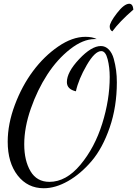

<svg xmlns="http://www.w3.org/2000/svg" viewBox="-20 -915 730 1022"><path d="M495 -707H484Q422 -707 353.5 -653.5Q285 -600 232 -518.5Q179 -437 144 -336.5Q109 -236 109 -147Q109 -60 142.5 -3.5Q176 53 243 53Q332 53 408 -38Q484 -129 524 -256.5Q564 -384 564 -505Q564 -556 553 -599.5Q542 -643 519 -643Q485 -643 441.5 -568Q398 -493 384 -429Q336 -440 336 -478Q336 -531 401.5 -600.5Q467 -670 517 -670Q541 -670 559 -651.5Q577 -633 585.5 -602Q594 -571 598 -540.5Q602 -510 602 -477Q602 -347 564 -236.5Q526 -126 467.5 -57.5Q409 11 342 49Q275 87 213 87Q127 87 74 19Q21 -49 21 -161Q21 -255 59 -356.5Q97 -458 156 -537Q215 -616 290 -667.5Q365 -719 435 -719Q472 -719 495 -707ZM690 -864Q616 -800 578 -748Q564 -755 564 -774Q564 -795 602.5 -845Q641 -895 668 -895Q687 -895 690 -864Z"/></svg>

Font: Dancing Script
Style: Regular
Weight: 400
Designer: Pablo Impallari
Foundry: Pablo Impallari. www.impallari.com
Version: Version 1.002